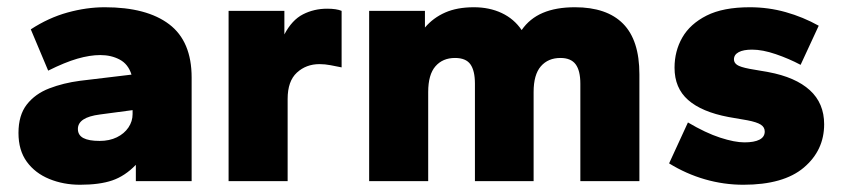

<svg xmlns="http://www.w3.org/2000/svg" viewBox="-20 -500 2326 530"><path d="M201 10Q155 10 116 -6Q77 -22 54 -53.5Q31 -85 31 -133Q31 -182 54 -211.5Q77 -241 116 -256Q155 -271 201 -277L343 -294Q334 -323 310.5 -335.5Q287 -348 257 -348Q228 -348 193.5 -338Q159 -328 113 -305L65 -419Q114 -451 166.5 -465.5Q219 -480 269 -480Q385 -480 447 -433Q509 -386 509 -286V0H355V-45Q325 -14 290 -2Q255 10 201 10ZM255 -111Q282 -111 302.5 -121Q323 -131 334.5 -148Q346 -165 346 -185V-196L256 -184Q225 -180 210 -170Q195 -160 195 -144Q195 -127 210 -119Q225 -111 255 -111Z M611 0V-470H765V-405Q786 -445 816.5 -460.5Q847 -476 883 -476Q896 -476 906 -474.5Q916 -473 923 -470V-314Q908 -317 892.5 -320Q877 -323 862 -323Q825 -323 799.5 -299.5Q774 -276 774 -227V0Z M999 0V-470H1153V-424Q1176 -451 1209 -465.5Q1242 -480 1288 -480Q1331 -480 1365 -464Q1399 -448 1420 -417Q1442 -449 1478.5 -464.5Q1515 -480 1567 -480Q1655 -480 1700 -434.5Q1745 -389 1745 -295V0H1582V-269Q1582 -305 1569 -322.5Q1556 -340 1527 -340Q1493 -340 1473 -317Q1453 -294 1453 -246V0H1291V-269Q1291 -305 1278.5 -322.5Q1266 -340 1236 -340Q1202 -340 1182 -317Q1162 -294 1162 -246V0Z M2032 10Q1978 10 1926 -5Q1874 -20 1827 -49L1879 -162Q1928 -133 1968 -120Q2008 -107 2035 -107Q2062 -107 2076.5 -114.5Q2091 -122 2091 -137Q2091 -149 2080 -156Q2069 -163 2043 -168L1991 -177Q1917 -191 1879.5 -224Q1842 -257 1842 -313Q1842 -359 1863.5 -396.5Q1885 -434 1930.5 -457Q1976 -480 2050 -480Q2101 -480 2149 -466.5Q2197 -453 2240 -429L2190 -321Q2158 -338 2121.5 -350.5Q2085 -363 2056 -363Q2032 -363 2019 -356Q2006 -349 2006 -336Q2006 -327 2014.5 -321Q2023 -315 2049 -310L2101 -301Q2176 -287 2215.5 -251Q2255 -215 2255 -157Q2255 -85 2199 -37.5Q2143 10 2032 10Z"/></svg>

Font: Gantari ExtraBold
Style: Regular
Weight: 800
Version: Version 1.000